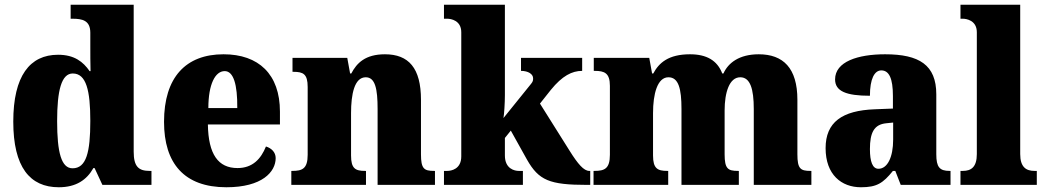

<svg xmlns="http://www.w3.org/2000/svg" viewBox="-20 -780 4413 810"><path d="M228 10C301 10 346 -21 374 -71H379L412 0H619V-59H611C565 -59 544 -77 544 -140V-760H278V-701H286C327 -701 361 -694 361 -642V-593C361 -554 361 -510 362 -480H358C331 -519 294 -549 225 -549C106 -549 36 -460 36 -267C36 -75 106 10 228 10ZM286 -70C239 -70 221 -136 221 -269C221 -398 239 -470 287 -470C344 -470 361 -398 361 -270C361 -137 344 -70 286 -70Z M935 10C1086 10 1143 -55 1143 -113C1143 -138 1125 -155 1102 -162C1081 -110 1046 -71 982 -71C901 -71 859 -128 857 -255H1161V-309C1161 -467 1071 -551 923 -551C764 -551 672 -454 672 -266C672 -91 757 10 935 10ZM981 -324H859C859 -425 888 -480 928 -480C965 -480 982 -424 981 -324Z M1209 0H1524V-59H1520C1479 -59 1461 -69 1461 -124V-303C1461 -382 1475 -454 1523 -454C1563 -454 1573 -405 1573 -320V0H1815V-59H1811C1769 -59 1756 -68 1756 -129V-359C1756 -493 1704 -551 1604 -551C1521 -551 1485 -514 1462 -470H1457L1445 -536H1214V-477H1218C1259 -477 1278 -468 1278 -413V-127C1278 -68 1255 -59 1213 -59H1209Z M1853 0H2186V-59H2168C2152 -59 2110 -67 2110 -124V-198L2135 -229L2203 -107C2253 -19 2298 0 2457 0H2470V-59H2466C2443 -59 2418 -88 2383 -144L2258 -343L2304 -401C2352 -460 2393 -481 2436 -481V-536H2178V-481C2209 -481 2229 -467 2229 -450C2229 -446 2230 -437 2221 -427L2104 -282C2107 -299 2110 -345 2110 -379V-760H1853V-701H1867C1882 -701 1926 -694 1926 -644V-120C1926 -66 1883 -59 1867 -59H1853Z M2484 0H2799V-59H2795C2754 -59 2735 -69 2735 -124V-303C2735 -383 2753 -454 2800 -454C2843 -454 2855 -405 2855 -320V0H3097V-59H3093C3051 -59 3037 -68 3037 -129V-314C3037 -390 3057 -454 3103 -454C3145 -454 3160 -405 3160 -320V0H3403V-59H3399C3357 -59 3344 -68 3344 -129V-359C3344 -493 3284 -551 3181 -551C3099 -551 3052 -515 3032 -470H3027C3006 -525 2961 -551 2891 -551C2800 -551 2760 -515 2736 -470H2731L2719 -536H2485V-481H2489C2530 -481 2553 -472 2553 -418V-127C2553 -68 2530 -59 2488 -59H2484Z M3612 10C3679 10 3705 -7 3747 -59H3757L3780 0H3990V-59H3986C3944 -59 3930 -75 3930 -129V-382C3930 -506 3858 -551 3714 -551C3599 -551 3503 -520 3503 -445C3503 -395 3550 -376 3650 -376C3650 -447 3669 -483 3698 -483C3731 -483 3747 -449 3747 -375V-322L3671 -319C3532 -314 3463 -264 3463 -155C3463 -43 3530 10 3612 10ZM3686 -68C3661 -68 3650 -98 3650 -151C3650 -220 3667 -255 3719 -260L3748 -263V-191C3748 -117 3724 -68 3686 -68Z M4032 0H4354V-59H4344C4309 -59 4284 -75 4284 -130V-760H4032V-701H4042C4057 -701 4101 -694 4101 -644V-130C4101 -75 4077 -59 4042 -59H4032Z"/></svg>

Font: Noto Serif Devanagari SemiCondensed Black
Style: Regular
Weight: 900
Width: 4
Designer: Universal Thirst, Indian Type Foundry and the Monotype Design Team
Foundry: Monotype Imaging Inc.
Version: Version 2.004